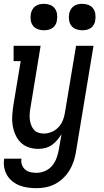

<svg xmlns="http://www.w3.org/2000/svg" viewBox="-23 -769 543 1002"><path d="M168 213Q145 213 122.5 210Q100 207 79.5 199Q59 191 42 177.5Q25 164 14 145.5Q3 127 -1 104.5Q-5 82 -1 59H89Q86 76 91.5 91Q97 106 108.5 116Q120 126 136 129.5Q152 133 168 133Q190 133 212 123.5Q234 114 249 96Q264 78 272 56Q280 34 284 12L298 -69Q288 -53 275.5 -38Q263 -23 247 -12Q231 -1 212.5 3.5Q194 8 177 8Q150 8 125.5 -0.5Q101 -9 84 -26.5Q67 -44 57 -67Q47 -90 43 -115.5Q39 -141 41 -167.5Q43 -194 47 -221L85 -450H48V-530H189L136 -207Q133 -192 132 -176.5Q131 -161 132.5 -146.5Q134 -132 139 -118Q144 -104 153 -93Q162 -82 176 -77Q190 -72 206 -72Q226 -72 246.5 -80.5Q267 -89 282 -105Q297 -121 305 -141Q313 -161 316 -182L374 -530H465L373 26Q369 50 361 74Q353 98 339.5 120Q326 142 307 160.5Q288 179 265 191Q242 203 217.5 208Q193 213 168 213ZM406 -611Q390 -611 374.5 -616.5Q359 -622 349.5 -634.5Q340 -647 337.5 -663.5Q335 -680 338 -697Q340 -708 346 -719Q352 -730 362 -737Q372 -744 383.5 -746.5Q395 -749 406 -749Q423 -749 438 -743.5Q453 -738 462.5 -725.5Q472 -713 474.5 -696.5Q477 -680 474 -663Q473 -652 467 -641Q461 -630 451 -623Q441 -616 429.5 -613.5Q418 -611 406 -611ZM206 -611Q190 -611 174.5 -616.5Q159 -622 149.5 -634.5Q140 -647 137.5 -663.5Q135 -680 138 -697Q140 -708 146 -719Q152 -730 162 -737Q172 -744 183.5 -746.5Q195 -749 206 -749Q223 -749 238 -743.5Q253 -738 262.5 -725.5Q272 -713 274.5 -696.5Q277 -680 274 -663Q273 -652 267 -641Q261 -630 251 -623Q241 -616 229.5 -613.5Q218 -611 206 -611Z"/></svg>

Font: Iosevka Slab Medium
Style: Italic
Weight: 500
Italic angle: -9°
Monospace: yes
Designer: Belleve Invis
Foundry: Belleve Invis
Version: Version 11.1.0; ttfautohint (v1.8.3)